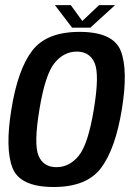

<svg xmlns="http://www.w3.org/2000/svg" viewBox="-20 -726 530 750"><path d="M190 4.5Q58 4.5 28.8 -70.2Q-0.5 -145 24.5 -299Q49.5 -454.5 105.8 -528Q162 -601.5 290.5 -601.5Q422.5 -601.5 451.8 -527Q481 -452.5 456 -299Q430.5 -143.5 374.5 -69.5Q318.5 4.5 190 4.5ZM200.5 -73Q251 -73 287.5 -117.5Q324 -162 346.5 -298.5Q369 -434.5 349.8 -479.5Q330.5 -524.5 280 -524.5Q229.5 -524.5 193 -479.8Q156.5 -435 134 -298.5Q111.5 -162.5 130.5 -117.8Q149.5 -73 200.5 -73ZM261.5 -618 194.5 -706H256.5L301.5 -644L367 -706H429.5L333 -618Z"/></svg>

Font: Anybody Medium
Style: Italic
Weight: 500
Italic angle: -10°
Designer: Tyler Finck
Foundry: Etcetera Type Company
Version: Version 1.010; ttfautohint (v1.8.3) -l 8 -r 50 -G 200 -x 14 